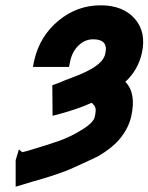

<svg xmlns="http://www.w3.org/2000/svg" viewBox="-20 -571 559 723"><path d="M331 -423Q300 -423 276.5 -400.5Q253 -378 245 -344L240 -319H104L109 -344Q130 -435 200 -493Q270 -551 359 -551Q443 -551 487.5 -500.5Q532 -450 514 -370Q499 -306 452 -263Q494 -220 474 -132Q464 -88 431 -48Q404 -15 352 16Q350 18 249 64Q205 83 137 103Q104 112 66 124L39 132V32L51 -8L64 2Q72 1 114 -12Q179 -32 201 -40Q249 -57 291 -84Q333 -110 337 -132Q342 -154 339.5 -164Q337 -174 325 -184Q278 -162 205 -142L178 -135L177 -250L199 -258Q222 -268 252 -279Q282 -290 302 -300Q344 -320 362 -341Q373 -354 376 -367Q390 -423 331 -423Z"/></svg>

Font: Miedinger
Style: Bold-Italic
Weight: 700
Italic angle: -13°
Version: Version 001.000